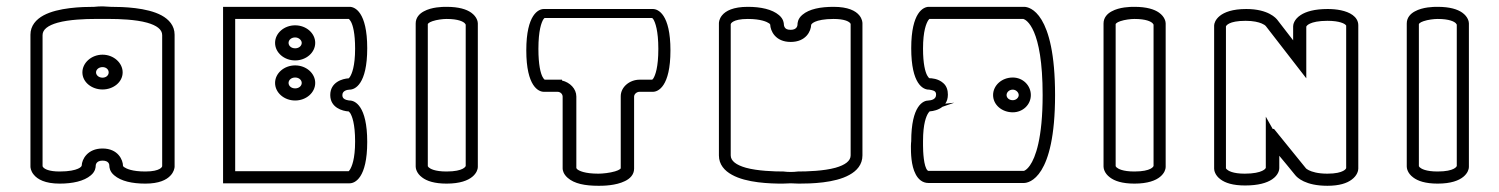

<svg xmlns="http://www.w3.org/2000/svg" viewBox="-20 -554 4826 618"><path d="M289.1 -321C289.1 -329.9 297.8 -338 310 -338C321.8 -338 329.8 -330.3 329.8 -321C329.8 -311.7 321.8 -304 310 -304C297.8 -304 289.1 -312.1 289.1 -321ZM245.2 -321C245.2 -289.7 275.1 -266 310 -266C344.9 -266 374.8 -289.7 374.8 -321C374.8 -351.9 345.5 -378 310 -378C274.5 -378 245.2 -351.9 245.2 -321ZM378.8 -16.5C376.8 -18.3 376.1 -19.5 375.9 -20C375.9 -38.5 360.5 -76 310 -76C261.8 -76 243.6 -41.3 243 -21C242.5 -19.1 240.6 -15.3 231.1 -11C221.2 -6.5 202.6 -2 172 -2C136.4 -2 123.8 -10.4 119.5 -15C118.1 -16.6 117.1 -18.2 117 -18.7V-441.1C117 -459.1 134.5 -472.2 165.3 -480.9C202.7 -491.4 256.5 -493 284.7 -493H334.2C362.4 -493 416.2 -491.4 453.7 -480.9C484.5 -472.2 502 -459.1 502 -441.1V-19.2C501.6 -17.3 500.2 -13.8 493.2 -10C486.2 -6.1 472.7 -2 448 -2C405 -2 386.7 -11 378.8 -16.5ZM78 -18C78 -14.7 78.9 -3.6 88.5 8C100.7 23.3 125.2 37 172 37C213.4 37 250.3 29.2 272.4 10.3C287.7 -2.3 288 -17 288 -20C288 -20 288 -20.1 288 -20.3C288 -22.5 288.9 -37 310 -37C331.1 -37 332 -24 332 -20C332 -17 332.3 -2.3 347.6 10.3C369.6 29.2 405.5 37 448 37C491.9 37 516.1 25 529 10.8C539.5 -0.4 541.3 -11.4 542 -16.4V-442.3C542 -471.4 523.7 -491.6 499.9 -504.5C452.8 -529.9 376.1 -532 336.7 -532C327.9 -532.5 319.1 -533 310.3 -533.5H310C301 -533.5 292 -533 283 -532C243.5 -532 167 -529.8 120.1 -504.5C96.3 -491.6 78 -471.4 78 -442.3Z M908.8 -416C908.8 -425.5 917.6 -433.5 930 -433.5C942 -433.5 951.2 -424.5 951.2 -416C951.2 -406.5 942.4 -398.5 930 -398.5C917.6 -398.5 908.8 -406.5 908.8 -416ZM865.4 -416C865.4 -384.7 894.6 -359.5 930 -359.5C965.4 -359.5 994.6 -384.7 994.6 -416C994.6 -447.3 965.4 -472.5 930 -472.5C894.6 -472.5 865.4 -447.3 865.4 -416ZM908.8 -287C908.8 -296.5 917.6 -304.5 930 -304.5C942.4 -304.5 951.2 -296.5 951.2 -287C951.2 -277.5 942.4 -269.5 930 -269.5C917.6 -269.5 908.8 -277.5 908.8 -287ZM865.4 -287C865.4 -255.7 894.6 -230.5 930 -230.5C965.4 -230.5 994.6 -255.7 994.6 -287C994.6 -318.3 965.4 -343.5 930 -343.5C894.6 -343.5 865.4 -318.3 865.4 -287ZM1106 -7.4C1104.4 -5 1103.2 -3.7 1102.5 -3H737V-493H1102.7C1104.2 -492 1106.7 -489.6 1109.8 -483.8C1115.8 -472.4 1123 -447.6 1123 -397.5C1123 -340.4 1112.5 -316.1 1106.1 -306.1C1104.4 -303.8 1103.2 -302.6 1102.5 -301.9C1082.3 -300.9 1043 -289.6 1043 -248.1C1043 -207.3 1082.5 -196.3 1102.5 -195.3C1103.4 -194.6 1105 -193 1107 -190.3C1113.1 -180.6 1123 -156.2 1123 -98.8C1123 -41.7 1112.4 -17.4 1106 -7.4ZM1094.4 -232.6C1087.2 -235 1082 -238.7 1082 -248C1082 -262.1 1097.3 -265.1 1105.5 -265.5C1122.1 -265.5 1162 -282 1162 -398.8C1162 -515.5 1122.1 -532 1105.5 -532H698V36H1105.5C1122.1 36 1162 19.5 1162 -97.2C1162 -214 1122.1 -230.5 1105.5 -230.5C1105.5 -230.5 1099.8 -230.7 1094.4 -232.6Z M1475.4 -479.7C1477.6 -477.2 1478.6 -475.5 1479 -474.6V-19.9C1478.5 -18.2 1476.5 -14.5 1468.7 -10.5C1460.4 -6.3 1444.9 -2 1417.5 -2C1379.2 -2 1364.8 -10.8 1359.6 -15.5C1357.8 -17.6 1357.2 -18.6 1357 -19.1V-476.4C1357 -477 1359.6 -481.7 1372.2 -485.9C1386.1 -490.7 1406 -493 1417.5 -493C1455.8 -493 1470.3 -484.3 1475.4 -479.7ZM1356.9 -10.2 1356.9 -10C1356.9 -10 1356.9 -10.1 1356.9 -10.2ZM1496.5 -513.4C1481.4 -524 1457.1 -532 1417.5 -532H1416.5C1416.1 -532 1415.5 -532 1414.8 -532C1404.8 -532 1369.5 -531.6 1343.9 -517.3C1330 -509.9 1318 -497.2 1318 -478.4V-17.8C1318 -13.4 1319.9 3.3 1338.7 17.1C1353.6 28.5 1377.9 37 1417.5 37C1504 37 1518 -3.7 1518 -16.2V-478.8C1518 -483.6 1515.6 -499.9 1496.5 -513.4Z M1728.9 -491.7C1730.7 -494.2 1732.1 -495.4 1732.8 -496L2079.4 -496C2080.1 -495.5 2081.3 -494.3 2083 -491.9C2089.1 -481.9 2099 -455.4 2099 -396.8C2099 -337.3 2089.3 -311.9 2083.1 -301.8C2081.3 -299.3 2079.9 -298.1 2079.2 -297.5L2038.5 -297.5C2007.1 -297.5 1978 -274.4 1978 -244.2V-12.2C1978 -11.9 1974.9 -6.9 1959.8 -2.5C1943.2 2.5 1919.8 5 1906 5C1861.5 5 1843.8 -4.4 1838.1 -9.1C1836 -11.3 1835.4 -12.3 1835.1 -12.8V-243.3C1835.1 -268.3 1814.6 -288.8 1789 -294.8V-297.5H1733.2C1731.7 -298.5 1729.3 -300.8 1726.2 -306.7C1720.2 -318.4 1713 -344.1 1713 -396.8C1713 -456.2 1722.7 -481.6 1728.9 -491.7ZM1835.1 -3.3 1835.1 -3.1C1835.1 -3.1 1835.1 -3.2 1835.1 -3.3ZM1807.2 18.4C1828.5 37.3 1863 44 1906 44H1907.1C1907.6 44 1908.3 44 1909.1 44C1921 44 1962 43.6 1991.5 28.9C2007.5 21.3 2021 8.3 2021 -11.1V-242.8C2021 -250.8 2028.9 -258.5 2038.5 -258.5H2081.5C2098.1 -258.5 2138 -275 2138 -391.8C2138 -508.5 2098.1 -525 2081.5 -525H1730.5C1713.9 -525 1674 -508.5 1674 -391.8C1674 -275 1713.9 -258.5 1730.5 -258.5H1774.5C1783.7 -258.5 1791 -251.4 1791 -242.8V-11.4C1791 -7.6 1792.6 5.8 1807.2 18.4Z M2332 -475.8C2332.4 -477.7 2333.8 -481.1 2340.9 -485C2348 -488.9 2361.8 -493 2387 -493C2428.8 -493 2448.3 -483.9 2456.2 -478.5C2458.1 -476.6 2458.8 -475.5 2459.1 -475C2459.6 -455.3 2475.2 -419 2525 -419C2574.5 -419 2590.4 -454.1 2590.9 -473.9C2591.5 -475.6 2593.7 -479.6 2603.4 -484C2613.6 -488.5 2632.5 -493 2663 -493C2697.7 -493 2710.9 -485.1 2715.6 -480.7C2717.9 -478 2718 -476.9 2718 -476.7V-53.9C2718 -36 2700.3 -22.9 2669.3 -14.1C2631.6 -3.6 2577.4 -2 2549.2 -2H2548.4C2540.5 -1 2532.7 -0.5 2525 -0.5C2517.3 -0.5 2509.5 -1 2501.6 -2H2500.8C2472.6 -2 2418.4 -3.6 2380.7 -14.1C2349.7 -22.9 2332 -36 2332 -53.9ZM2551.4 37C2589.9 37 2666.8 35.4 2714 8.9C2737.8 -4 2756 -24.3 2756 -53.7V-479C2756 -482 2755.3 -493.1 2745.9 -504.6C2734 -519.2 2709.8 -532 2663 -532C2621.9 -532 2584.9 -525.4 2562.6 -506.3C2547.1 -493.5 2547 -478 2547 -476C2547 -475.9 2547 -475.8 2547 -475.6C2547 -472.7 2546.2 -458 2525 -458C2512.1 -458 2508 -462.3 2505.7 -466.2C2503.6 -469.7 2503 -474.1 2503 -476C2503 -478.2 2502.6 -492.7 2487.4 -505.3C2465.3 -524.2 2428.3 -532 2387 -532C2340.2 -532 2316 -519.2 2304.1 -504.6C2294.7 -493.1 2294 -482 2294 -479V-53.7C2294 -24.6 2312.1 -4.4 2335.8 8.5C2382.7 34.9 2459.3 37 2498.6 37C2510.4 37 2516 36 2525 36C2535.3 36 2539.7 37 2551.4 37Z M3275.5 35C3292.3 35 3376 19.1 3376 -248C3376 -514.9 3293.6 -532 3276.5 -532H2969.5C2952.9 -532 2913 -515.5 2913 -398.8C2913 -282.1 2951.9 -265.5 2969.5 -265.5H2970.5C2971.2 -265.3 2984.1 -263.9 2989 -259.9C2991.8 -256.9 2993 -254.8 2993 -249C2993 -233.9 2976.9 -230.9 2968.5 -230.5C2952 -230.5 2913.1 -215 2913 -99.3C2912.6 -95.2 2912 -90.6 2912 -83.6V-82.6C2912 -63.2 2912.1 -21.4 2927.4 7C2935.2 22.2 2948.6 35 2968.5 35ZM2951 -99.7C2951 -156.9 2961.5 -180.2 2967.9 -190.3C2969.7 -192.8 2971 -194.3 2971.8 -195.2C2972.1 -195.2 2972.4 -195.3 2972.6 -195.4L2973.1 -195.6C2984.4 -196.4 3000.9 -200.1 3013.4 -210.2L3051.4 -223.4L3022.7 -220.3C3027.8 -227.7 3031 -237.2 3031 -249.4C3031 -262.5 3027.7 -276.9 3015.8 -286.9C2999.5 -301.2 2978.3 -302.3 2971.3 -302.3C2969.8 -303.3 2967.3 -305.7 2964.2 -311.5C2958.2 -322.9 2951 -347.6 2951 -397.7C2951 -454.6 2961.5 -478.9 2967.9 -488.9C2969.6 -491.1 2970.7 -492.3 2971.4 -493H3274C3282.6 -490.4 3336 -464.5 3336 -248.1C3336 -108.4 3312.8 -46.9 3295.1 -21.6C3289.1 -13 3284 -8.7 3280.6 -6.5C3277.6 -4.4 3275.8 -4.1 3275.4 -4H2968.5C2967.7 -4 2967 -4.1 2965.6 -5.4C2953 -17.1 2951 -67.2 2951 -85.5ZM3176.5 -248C3176.5 -216.8 3204.7 -192.5 3239.9 -192.5C3272 -192.5 3298 -216.8 3298 -248C3298 -279 3272.4 -304.5 3239.9 -304.5C3204.2 -304.5 3176.5 -278.9 3176.5 -248ZM3219.9 -248C3219.9 -257.1 3228.4 -265.5 3239.9 -265.5C3249.9 -265.5 3259 -256.9 3259 -248C3259 -239.5 3250.5 -231.5 3239.9 -231.5C3227.7 -231.5 3219.9 -239.3 3219.9 -248Z M3689.4 -479.7C3691.6 -477.2 3692.6 -475.5 3693 -474.6V-19.9C3692.5 -18.2 3690.5 -14.5 3682.7 -10.5C3674.4 -6.3 3658.9 -2 3631.5 -2C3593.2 -2 3578.8 -10.8 3573.6 -15.5C3571.8 -17.6 3571.2 -18.6 3571 -19.1V-476.4C3571 -477 3573.6 -481.7 3586.2 -485.9C3600.1 -490.7 3620 -493 3631.5 -493C3669.8 -493 3684.3 -484.3 3689.4 -479.7ZM3570.9 -10.2 3570.9 -10C3570.9 -10 3570.9 -10.1 3570.9 -10.2ZM3710.5 -513.4C3695.4 -524 3671.1 -532 3631.5 -532H3630.5C3630.1 -532 3629.5 -532 3628.8 -532C3618.8 -532 3583.5 -531.6 3557.9 -517.3C3544 -509.9 3532 -497.2 3532 -478.4V-17.8C3532 -13.4 3533.9 3.3 3552.7 17.1C3567.6 28.5 3591.9 37 3631.5 37C3718 37 3732 -3.7 3732 -16.2V-478.8C3732 -483.6 3729.6 -499.9 3710.5 -513.4Z M4142.3 -424.2 4091.8 -489.6C4087.7 -495.1 4062.5 -525 3991.5 -525C3902.2 -525 3888 -483.7 3888 -471.9V-11.2C3888 -6.8 3889.9 9.8 3908.8 23.5C3923.7 34.6 3947.9 43 3987.5 43C4030.2 43 4057.4 34.7 4074.2 23.5C4095.4 9.5 4097.7 -7.8 4097.7 -12.5V-52.6C4114.6 -32.2 4131.7 -11.9 4148.2 8.7C4155.4 18.1 4182 44 4252.5 44C4291.3 44 4315.4 35.6 4330.4 24.4C4349.3 10.8 4352 -5.8 4352 -11.2V-472.8C4352 -486.9 4344.3 -498 4333.8 -505.6C4313.2 -520.5 4280.9 -525 4253.5 -525C4210.9 -525 4183.5 -516.7 4166.6 -505.6C4145.1 -491.7 4142.3 -474.6 4142.3 -469.5ZM4313.1 -480.9C4313.1 -480.9 4313.1 -480.9 4313.1 -480.9C4313.1 -480.9 4313.1 -480.9 4313.1 -480.9ZM4311.1 -473.9C4311.8 -473.2 4312.9 -472 4313 -471.8V-13.1C4312.5 -11.3 4310.8 -7.8 4303.2 -3.8C4295.2 0.5 4279.9 5 4252.5 5C4221.1 5 4202.4 -1.2 4192.7 -6.1C4186.8 -9 4184.4 -11.3 4183.7 -12L4080.7 -139H4076.5C4069.1 -152.1 4061.7 -165.3 4054.3 -178.4V-13.9C4053.7 -12.1 4051.4 -8.2 4042.5 -4C4033.1 0.5 4015.5 5 3986.5 5C3947.4 5 3933.2 -4.5 3928.3 -9.3C3926.8 -10.8 3926.2 -11.7 3926 -12.1V-469C3926.7 -470.8 3933.8 -487 3989.5 -487C4014.4 -487 4031 -482.7 4041 -478.5C4048 -475.4 4052.2 -472.9 4055 -469.2C4098.2 -413.4 4141.4 -357.7 4184.6 -301.9V-468.1C4185.2 -469.9 4187.5 -473.8 4196.3 -478C4205.8 -482.5 4223.4 -487 4252.5 -487C4292.9 -487 4308 -477.4 4311.1 -473.9Z M4665.4 -479.7C4667.6 -477.2 4668.6 -475.5 4669 -474.6V-19.9C4668.5 -18.2 4666.5 -14.5 4658.7 -10.5C4650.4 -6.3 4634.9 -2 4607.5 -2C4569.2 -2 4554.8 -10.8 4549.6 -15.5C4547.8 -17.6 4547.2 -18.6 4547 -19.1V-476.4C4547 -477 4549.6 -481.7 4562.2 -485.9C4576.1 -490.7 4596 -493 4607.5 -493C4645.8 -493 4660.3 -484.3 4665.4 -479.7ZM4546.9 -10.2 4546.9 -10C4546.9 -10 4546.9 -10.1 4546.9 -10.2ZM4686.5 -513.4C4671.4 -524 4647.1 -532 4607.5 -532H4606.5C4606.1 -532 4605.5 -532 4604.8 -532C4594.8 -532 4559.5 -531.6 4533.9 -517.3C4520 -509.9 4508 -497.2 4508 -478.4V-17.8C4508 -13.4 4509.9 3.3 4528.7 17.1C4543.6 28.5 4567.9 37 4607.5 37C4694 37 4708 -3.7 4708 -16.2V-478.8C4708 -483.6 4705.6 -499.9 4686.5 -513.4Z"/></svg>

Font: Platiipus Bold
Style: Bold
Weight: 400
Version: Version 001.000